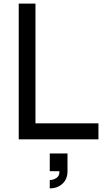

<svg xmlns="http://www.w3.org/2000/svg" viewBox="-20 -770 580 1061"><path d="M176 -750V-88.5H524V0H83.5V-750ZM255 271V225Q273.5 225 291 214Q309.5 203 308.5 176H255V78H353V176Q353 220 325 245.5Q297 271 255 271Z"/></svg>

Font: Russisch Sans Medium
Style: Regular
Weight: 500
Width: 4
Designer: Michael Sharanda (font) & Cristiano Sobral (main changes)
Foundry: Michael Sharanda
Version: Version 2.00;September 8, 2020;FontCreator 13.0.0.2681 64-bi